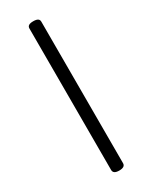

<svg xmlns="http://www.w3.org/2000/svg" viewBox="-231 -941 799 1007"><g transform="rotate(-30 169.0 -438.0)"><path d="M169 14Q151 14 142 8Q133 2 133 -10V-867Q133 -879 142 -884.5Q151 -890 169 -890Q187 -890 196 -884.5Q205 -879 205 -867V-10Q205 2 196 8Q187 14 169 14Z"/></g></svg>

Font: Playwrite GB S Light
Style: Regular
Weight: 300
Designer: Veronika Burian, José Scaglione
Foundry: TypeTogether
Version: Version 1.002